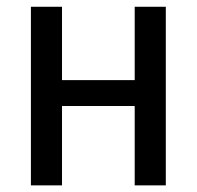

<svg xmlns="http://www.w3.org/2000/svg" viewBox="-20 -559 594 579"><path d="M167 -538.6V-317.4H386.2V-538.6H480V0H386.2V-239.3H167V0H73.2V-538.6Z"/></svg>

Font: Open Sans SemiCondensed Medium
Style: Regular
Weight: 500
Width: 4
Designer: Monotype Design Team
Foundry: Monotype Imaging Inc.
Version: Version 3.000